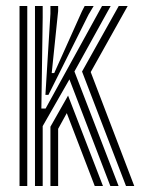

<svg xmlns="http://www.w3.org/2000/svg" viewBox="-20 -620 497 640"><path d="M96.6 0V-600H122.3V-561.2L117.9 -258.2H132L298.5 -560.7L320.1 -600H348.9L228.1 -381.7L375.3 0H347.8L211.4 -355.4L122.3 -199.6V0ZM45.1 0V-600H70.9V0ZM148.1 0V-197.6L206.9 -301.4L323.2 0H295.8L202.6 -242.9L173.8 -190.6V0ZM400 0 253.5 -381.5 375.8 -600H405.6L282.4 -379.8L427.5 0ZM131.4 -303.8 148.1 -574.2V-600H173.8V-583.3L152.4 -376.5H160.8L253.3 -582.7L262.2 -600H292.2L275.1 -571.3L141.5 -303.8Z"/></svg>

Font: Big Shoulders Inline Display SC Thin
Style: Regular
Weight: 100
Designer: Patric King
Foundry: XO Type Co
Version: Version 2.002